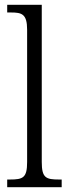

<svg xmlns="http://www.w3.org/2000/svg" viewBox="-20 -780 287 800"><path d="M10 0H237V-32H226C171 -32 154 -39 154 -105V-760H10V-728H25C71 -728 93 -722 93 -656V-105C93 -39 76 -32 21 -32H10Z"/></svg>

Font: Noto Serif Hebrew Condensed Light
Style: Regular
Weight: 300
Width: 3
Designer: Monotype Design Team
Foundry: Monotype Imaging Inc.
Version: Version 2.004